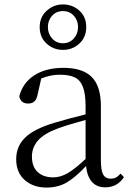

<svg xmlns="http://www.w3.org/2000/svg" viewBox="-20 -832 591 866"><path d="M332 -710Q332 -740 313 -761Q294 -782 264 -782Q234 -782 215 -761Q196 -740 196 -710Q196 -680 215 -658.5Q234 -637 264 -637Q294 -637 313 -658.5Q332 -680 332 -710ZM159 -710Q159 -755 190.5 -783.5Q222 -812 264 -812Q307 -812 338 -784Q369 -756 369 -710Q369 -664 338 -635.5Q307 -607 264 -607Q221 -607 190 -635.5Q159 -664 159 -710ZM368 -83Q319 -31 280 -8.5Q241 14 190 14Q130 14 91.5 -20Q53 -54 53 -114Q53 -172 93.5 -211.5Q134 -251 228 -279Q292 -298 366 -316V-354Q366 -409 354 -440Q342 -471 317 -483Q292 -495 250 -495Q207 -495 166 -478L150 -407Q146 -385 135.5 -375Q125 -365 107 -365Q73 -365 67 -398Q83 -459 135 -492.5Q187 -526 267 -526Q352 -526 393.5 -485Q435 -444 435 -354V-111Q435 -63 445.5 -44.5Q456 -26 479 -26Q492 -26 502 -31Q512 -36 524 -49L539 -33Q509 13 455 13Q379 13 368 -83ZM242 -253Q179 -230 151.5 -198.5Q124 -167 124 -126Q124 -80 150 -56Q176 -32 220 -32Q252 -32 284.5 -50.5Q317 -69 366 -115V-291Q289 -270 242 -253Z"/></svg>

Font: GL-CurulMinamoto Light
Style: Regular
Weight: 300
Designer: Eunice (kana); Ryoko NISHIZUKA 西塚涼子 (ideographs); Frank Grießhammer (Latin, Greek & Cyrillic); Wenlong ZHANG
Foundry: Gutenberg Labo; Adobe
Version: Version 1.002